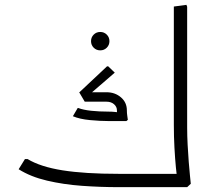

<svg xmlns="http://www.w3.org/2000/svg" viewBox="-20 -773 865 793"><path d="M470 0Q395 0 318.5 -5.5Q242 -11 174 -27Q106 -43 57 -74L83 -116H94Q147 -84 238.5 -69.5Q330 -55 470 -55H708V0ZM698 -312V-746L750 -753L753 -745V-312ZM711 0 712 -32Q710 -46 706.5 -81.5Q703 -117 700.5 -163Q698 -209 698 -257V-355L750 -362L753 -354V-247Q753 -211 755 -174.5Q757 -138 759.5 -105Q762 -72 764.5 -48.5Q767 -25 768 -14L753 0ZM612 0V-55H718V0ZM612 0Q602 0 597 -8.5Q592 -17 592 -28Q592 -40 597 -47.5Q602 -55 612 -55ZM336 -371 307 -391 422 -499H427L454 -473ZM428 -273Q394 -273 351.5 -277Q309 -281 281 -293L301 -327H303Q324 -319 356.5 -315.5Q389 -312 428 -312ZM330 -353 307 -392H412V-353ZM428 -273V-312Q443 -312 456 -310.5Q469 -309 469 -309V-273ZM467 -273Q466 -283 464.5 -294Q463 -305 463 -317H504Q504 -306 505.5 -296Q507 -286 508 -278L502 -273ZM463 -317Q463 -332 451 -342.5Q439 -353 420 -353H353V-357L357 -392H420Q455 -392 479.5 -371Q504 -350 504 -317ZM394 -565Q378 -565 367 -576Q356 -587 356 -603Q356 -619 367 -630Q378 -641 394 -641Q410 -641 421 -630Q432 -619 432 -603Q432 -587 421 -576Q410 -565 394 -565Z"/></svg>

Font: Fustat Light
Style: Regular
Weight: 300
Designer: Mohamed Gaber, Khaled Hosny, Laura Garcia Mut
Foundry: Kief Type Foundry, Alif Type Foundry, Hard Type Foundry
Version: Version 1.007